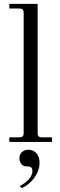

<svg xmlns="http://www.w3.org/2000/svg" viewBox="-20 -732 310 990"><path d="M80 85C80 104 93 126 115 126C126 126 133 126 139 130C145.8 134.5 147 142 147 152C147 179 116 211 82 227L92 238C137 219 184 167 184 106C184 69 162 40 127 40C101 40 80 56 80 85ZM28 0H248V-24H196C180 -24 174 -30 174 -46V-712H28V-688H80C96 -688 102 -682 102 -666V-46C102 -30 96 -24 80 -24H28Z"/></svg>

Font: Old Standard
Style: Regular
Weight: 400
Designer: Alexey Kryukov <alexios@thessalonica.org.ru>
Version: Version 2.0